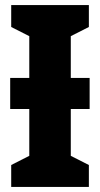

<svg xmlns="http://www.w3.org/2000/svg" viewBox="-20 -734 393 754"><path d="M329 -714V-628L258 -592V-428H332V-306H258V-122L329 -86V0H24V-86L95 -122V-306H20V-428H95V-592L24 -628V-714Z"/></svg>

Font: Noto Sans Display Condensed ExtraBold
Style: Regular
Weight: 800
Width: 3
Designer: Monotype Design Team
Foundry: Monotype Imaging Inc.
Version: Version 2.003